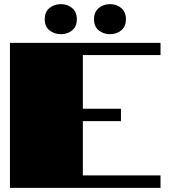

<svg xmlns="http://www.w3.org/2000/svg" viewBox="-20 -907 824 927"><path d="M28 -700H755V-641H380V-382H564V-322H380V-60H755V0H28ZM196 -814Q196 -849 218.5 -868Q241 -887 274 -887Q306 -887 328.5 -868Q351 -849 351 -814Q351 -779 328.5 -760.5Q306 -742 274 -742Q242 -742 219 -760.5Q196 -779 196 -814ZM434 -814Q434 -849 456.5 -868Q479 -887 511 -887Q543 -887 565.5 -868Q588 -849 588 -814Q588 -779 565.5 -760.5Q543 -742 511 -742Q479 -742 456.5 -760.5Q434 -779 434 -814Z"/></svg>

Font: Notable
Style: Regular
Weight: 400
Designer: Multiple Designers
Foundry: Google, Inc.
Version: Version 1.100